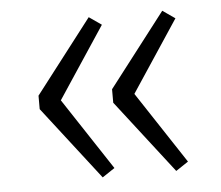

<svg xmlns="http://www.w3.org/2000/svg" viewBox="-41 -565 637 554"><g transform="rotate(-5 277.5 -288.0)"><path d="M235 -56 71 -268V-307L235 -520L271 -495L134 -288L271 -80ZM448 -56 284 -268V-307L448 -520L484 -495L347 -288L484 -80Z"/></g></svg>

Font: Trujillo Light
Style: Regular
Weight: 300
Designer: Fira Sans original fonts by bBox Type GmbH, Carrois Corporate GbR, & Edenspiekermann AG / Changes by Cristiano Sobral
Foundry: Fira Sans original fonts by bBox Type GmbH, Carrois Corporate GbR, & Edenspiekermann AG / Changes by Cristiano Sobral
Version: Version 4.301;July 28, 2020;FontCreator 13.0.0.2655 64-bit